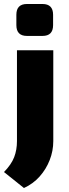

<svg xmlns="http://www.w3.org/2000/svg" viewBox="-28 -749 344 962"><path d="M239 -497V-42Q239 7 221 53Q203 99 170.5 135.5Q138 172 92 193L-8 113Q29 75 43 38.5Q57 2 57 -42V-497ZM185 -729Q238 -729 238 -675V-623Q238 -569 185 -569H107Q54 -569 54 -623V-675Q54 -729 107 -729Z"/></svg>

Font: Exo 2 ExtraBold
Style: Regular
Weight: 800
Designer: Natanael Gama
Foundry: Natanael Gama
Version: Version 2.010